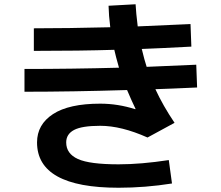

<svg xmlns="http://www.w3.org/2000/svg" viewBox="-20 -829 1040 902"><path d="M615 -316 617 -317Q599 -354 577 -406Q318 -398 95 -398V-505Q316 -505 539 -511Q523 -567 517 -595Q357 -590 139 -590V-696Q295 -696 498 -701Q491 -756 490 -802L617 -809Q619 -769 627 -705Q706 -708 875 -716L879 -610Q728 -602 646 -599Q659 -545 669 -515Q825 -521 902 -525L906 -418Q776 -412 710 -410Q746 -332 800 -252L673 -183Q550 -238 451 -238Q365 -238 328 -218.5Q291 -199 291 -160Q291 -107 346 -82Q401 -57 537 -57Q642 -57 773 -77L788 33Q662 53 537 53Q154 53 154 -160Q154 -244 229 -293Q304 -342 451 -342Q534 -342 615 -316Z"/></svg>

Font: M PLUS 1p
Style: Bold
Weight: 700
Version: Version 1.062